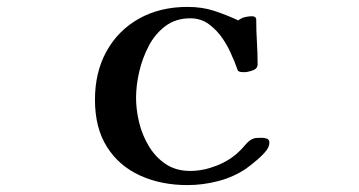

<svg xmlns="http://www.w3.org/2000/svg" viewBox="-20 -532 1040 556"><path d="M760 -119Q760 -108 752 -97Q742 -84 724.5 -69Q707 -54 693 -44Q656 -19 611.5 -7.5Q567 4 523 4Q446 4 385 -24Q324 -52 289.5 -107Q255 -162 255 -243Q255 -323 288.5 -383.5Q322 -444 382.5 -478Q443 -512 523 -512Q565 -512 599 -501Q633 -490 670 -473Q679 -480 689.5 -482.5Q700 -485 711 -485Q715 -485 718.5 -482.5Q722 -480 722 -475Q722 -443 724 -410.5Q726 -378 726 -346Q726 -333 711.5 -328Q697 -323 687 -323Q682 -323 677.5 -323.5Q673 -324 669 -327Q665 -337 661.5 -347Q658 -357 653 -367Q643 -393 626 -418.5Q609 -444 585.5 -461.5Q562 -479 531 -479Q489 -479 459 -456.5Q429 -434 410.5 -398.5Q392 -363 383 -323.5Q374 -284 374 -249Q374 -214 383 -177Q392 -140 411.5 -108Q431 -76 460.5 -56.5Q490 -37 531 -37Q568 -37 606.5 -52Q645 -67 671 -92Q679 -99 689.5 -111.5Q700 -124 708 -128Q715 -132 722.5 -132.5Q730 -133 738 -133Q746 -133 753 -130.5Q760 -128 760 -119Z"/></svg>

Font: Kaisei HarunoUmi
Style: Bold
Weight: 700
Designer: Font-Kai, 金井和夫
Foundry: KAZUO KANAI
Version: Version 5.003